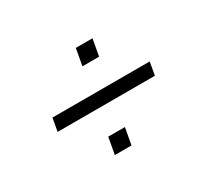

<svg xmlns="http://www.w3.org/2000/svg" viewBox="-92 -631 784 718"><g transform="rotate(-30 300.0 -272.0)"><path d="M296 -482H368L355 -410H283ZM500 -244H80L90 -300H510ZM235 -134H307L294 -62H222Z"/></g></svg>

Font: Spectral SC ExtraBold
Style: Italic
Weight: 800
Italic angle: -10°
Designer: Jean-Baptiste Levee
Foundry: Production Type
Version: Version 2.001